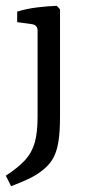

<svg xmlns="http://www.w3.org/2000/svg" viewBox="-37 -445 299 659"><path d="M169 -413V-44Q169 8 163.5 41.5Q158 75 146 97Q134 119 112 137Q89 156 60 169.5Q31 183 1 194L-17 158Q26 130 49.5 104Q73 78 82.5 43.5Q92 9 92 -44V-340Q92 -359 73 -362L22 -369V-405Q53 -415 90 -419.5Q127 -424 158 -425Z"/></svg>

Font: Yrsa
Style: Regular
Weight: 400
Designer: Anna Giedrys (Yrsa+Rasa design), David Brezina (Yrsa art-direction, Rasa art-direction, design)
Foundry: Rosetta Type Foundry
Version: Version 2.004